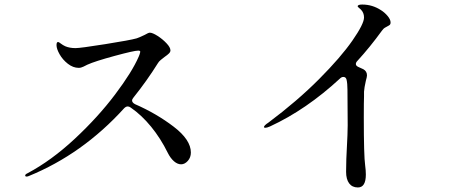

<svg xmlns="http://www.w3.org/2000/svg" viewBox="-20 -798 2040 846"><path d="M562 -355Q562 -346 575 -339Q669 -298 745 -240Q821 -182 821 -126Q821 -104 807.5 -89Q794 -74 778 -74Q762 -74 746.5 -87.5Q731 -101 719 -125Q688 -188 646 -239.5Q604 -291 556 -324Q549 -329 543 -329Q535 -329 527 -321Q344 -119 106 -22Q101 -20 97 -20Q91 -20 91 -25Q91 -30 102 -35Q207 -91 309.5 -186.5Q412 -282 487 -381.5Q562 -481 591 -548Q595 -557 597 -565Q598 -567 598 -570Q598 -575 589 -575Q571 -575 484.5 -551.5Q398 -528 365 -513Q359 -510 348 -504.5Q337 -499 327 -499Q302 -499 279 -517Q256 -535 242.5 -559Q229 -583 229 -599Q229 -613 236 -613Q239 -613 248 -606Q257 -599 268 -594Q287 -586 313 -586Q334 -586 444 -603.5Q554 -621 582 -629Q592 -632 617 -644Q634 -654 640 -654Q652 -654 674 -640Q696 -626 713.5 -607.5Q731 -589 731 -576Q731 -569 724.5 -562.5Q718 -556 705 -547Q697 -541 688.5 -534Q680 -527 676 -520Q628 -443 568 -368Q562 -361 562 -355Z M1701 -699Q1701 -692 1698 -689Q1695 -686 1687 -682Q1686 -681 1678 -677Q1670 -673 1663 -663Q1610 -590 1555 -530Q1548 -523 1548 -516Q1548 -508 1559 -503Q1567 -500 1581 -493Q1597 -484 1597 -466Q1597 -459 1592 -442Q1585 -411 1584 -394V-373Q1583 -352 1583 -281Q1583 -111 1589 -69Q1592 -47 1592 -29Q1592 28 1557 28Q1532 28 1518.5 10Q1505 -8 1505 -41Q1505 -73 1506 -97.5Q1507 -122 1508 -140Q1512 -212 1512 -246L1511 -402Q1511 -430 1507 -447Q1504 -459 1493 -459Q1485 -459 1478 -452Q1330 -315 1170 -241Q1156 -235 1150 -235Q1143 -235 1143 -238Q1143 -245 1163 -258Q1290 -353 1386 -449.5Q1482 -546 1533 -619.5Q1584 -693 1584 -721Q1584 -742 1570 -756Q1566 -760 1561 -764Q1556 -768 1556 -770Q1556 -778 1576 -778Q1621 -778 1659 -753Q1675 -743 1688 -727.5Q1701 -712 1701 -699Z"/></svg>

Font: Shippori Mincho B1 Medium
Style: Regular
Weight: 500
Designer: FONTDASU
Foundry: FONTDASU / Google Inc. / but / Adobe
Version: Version 3.110; ttfautohint (v1.8.3)